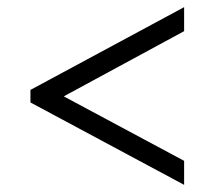

<svg xmlns="http://www.w3.org/2000/svg" viewBox="-20 -626 599 536"><path d="M494 -110V-177L158 -357L494 -539V-606L65 -375V-340Z"/></svg>

Font: Noto Nastaliq Urdu
Style: Regular
Weight: 400
Designer: Monotype Design Team (Patrick Giasson: type design, Kamal Mansour: OpenType code, Glenda Bellarosa). Updated by Simon Co
Foundry: Monotype Imaging Inc., Simon Cozens
Version: Version 3.009